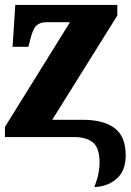

<svg xmlns="http://www.w3.org/2000/svg" viewBox="-20 -556 530 779"><path d="M363 203Q375 171 379.5 147.5Q384 124 384 104Q384 44 357 22Q330 0 280 0H0V-41L264 -466H169Q144 -466 129 -453.5Q114 -441 104 -400L95 -366H31L42 -536H456V-493L192 -70H317Q399 -70 444.5 -36.5Q490 -3 490 74Q490 137 453.5 169Q417 201 363 203Z"/></svg>

Font: Noto Serif Condensed Black
Style: Regular
Weight: 900
Width: 3
Designer: Monotype Design Team
Foundry: Monotype Imaging Inc.
Version: Version 2.015; ttfautohint (v1.8.4.7-5d5b)